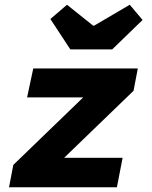

<svg xmlns="http://www.w3.org/2000/svg" viewBox="-20 -788 640 808"><path d="M18 0 36 -94 330 -378H94L120 -500H560L542 -406L250 -124H496L472 0ZM276 -580 192 -708 262 -768 372 -680H376L526 -768L580 -704L452 -580Z"/></svg>

Font: Source Code Pro ExtraLight Black
Style: Italic
Weight: 900
Italic angle: -11°
Monospace: yes
Version: Version 1.016;hotconv 1.0.116;makeotfexe 2.5.65601